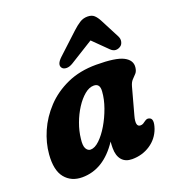

<svg xmlns="http://www.w3.org/2000/svg" viewBox="-130 -799 827 911"><g transform="rotate(-20 284.0 -344.0)"><path d="M462 -179Q447.5 -126 474 -126Q482 -126 488 -129.5Q494 -133 502 -139Q513.5 -147 523 -143Q547.5 -137 530.5 -87.5Q514 -42 473.8 -15.5Q433.5 11 382.5 11Q348.5 11 330.5 -10.2Q312.5 -31.5 312.5 -69.5Q312.5 -86.5 314 -102.5Q239 11 130.5 11Q75.5 11 44 -27.5Q12.5 -66 19 -145.5Q23.5 -201.5 48.2 -258.2Q73 -315 117.8 -362.8Q162.5 -410.5 226.8 -439.5Q291 -468.5 374 -468.5Q472.5 -468.5 510.8 -448.5Q549 -428.5 545 -393.5Q543 -374.5 533.8 -364.5Q524.5 -354.5 514.5 -344.2Q504.5 -334 499 -314.5ZM186 -163Q181.5 -129 190 -114Q198.5 -99 212.5 -99Q234 -99 258 -122Q282 -145 303.5 -181.2Q325 -217.5 340 -259.5Q355 -301.5 357.5 -339.5Q361 -379.5 329 -379.5Q306 -379.5 282.5 -360Q259 -340.5 238.5 -308.8Q218 -277 204 -239Q190 -201 186 -163ZM270 -512.5Q252 -501.5 237 -502Q222 -502.5 215.5 -511Q200.5 -530.5 232 -560L335 -655.5Q356 -675 373.8 -686.2Q391.5 -697.5 413 -697.5Q435 -697.5 447 -686.2Q459 -675 469 -655.5L519.5 -558Q526.5 -543.5 523.2 -530.2Q520 -517 511.5 -511Q500 -502.5 486.8 -502.5Q473.5 -502.5 461 -514.5L388.5 -586Z"/></g></svg>

Font: Fraunces 72pt SuperSoft
Style: Bold Italic
Weight: 700
Italic angle: -16°
Version: Version 1.000;[0bf87f6ff]